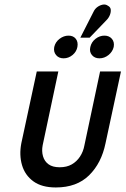

<svg xmlns="http://www.w3.org/2000/svg" viewBox="-20 -816 553 846"><path d="M321 -609Q325 -631 314 -645Q303 -659 282 -659Q261 -659 242.5 -645Q224 -631 219 -609Q215 -588 227 -573.5Q239 -559 260 -559Q282 -559 299.5 -573.5Q317 -588 321 -609ZM481 -609Q485 -631 473 -645Q461 -659 440 -659Q419 -659 401 -645Q383 -631 378 -609Q373 -588 385 -573.5Q397 -559 418 -559Q440 -559 458 -573.5Q476 -588 481 -609ZM449 -727Q459 -737 464 -749.5Q469 -762 468 -773.5Q467 -785 455 -791Q445 -798 432.5 -795.5Q420 -793 409 -785Q398 -777 392 -764L334 -650H375ZM445 -185 513 -501H421L352 -176Q347 -148 332.5 -126Q318 -104 296 -91.5Q274 -79 243 -79Q212 -79 194 -92Q176 -105 169.5 -127.5Q163 -150 168 -176L237 -501H142L74 -185Q64 -133 77 -88.5Q90 -44 127 -17Q164 10 226 10Q318 10 372.5 -43.5Q427 -97 445 -185Z"/></svg>

Font: Advent Pro SemiBold
Style: Italic
Weight: 600
Italic angle: -12°
Version: Version 3.000